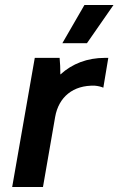

<svg xmlns="http://www.w3.org/2000/svg" viewBox="-20 -753 477 773"><path d="M29 0H153L202 -282C216 -362 274 -411 362 -408C374 -407 387 -404 396 -400L416 -520H402C332 -520 271 -497 223 -453C223 -476 222 -501 220 -520H120ZM330 -579 437 -733H320L231 -579Z"/></svg>

Font: Fixel Display 20240404 SemiBold
Style: Italic
Weight: 600
Italic angle: -10°
Designer: AlfaBravo + MacPaw
Foundry: Kyrylo Tkachov, Marchela Mozhyna, Serhii Makarenko, Maria Weinstein, Zakhar Kryvoshyya
Version: Version 1.211;Glyphs 3.2 (3225)